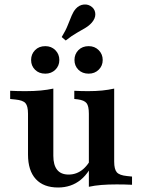

<svg xmlns="http://www.w3.org/2000/svg" viewBox="-20 -818 630 850"><path d="M271 -638.7 253.2 -654Q271 -683.1 280.2 -706.9Q289.5 -730.6 297.2 -748.8Q304.8 -766.9 315.3 -779Q330.6 -796 351.2 -798Q371.8 -800 387.9 -786.3Q401.6 -774.2 402 -755.2Q402.4 -736.3 386.3 -717.7Q375 -704.8 358.5 -694.8Q341.9 -684.7 320.2 -672.6Q298.4 -660.5 271 -638.7ZM216.1 -416.1V-208.1H104V-314.5Q104 -348.4 92.7 -361.3Q81.5 -374.2 48.4 -377.4L25 -379.8V-416.1Q41.9 -415.3 57.7 -414.9Q73.4 -414.5 92.7 -414.5Q129.8 -414.5 160.1 -417.3Q190.3 -420.2 216.1 -425.8ZM216.1 -208.1V-128.2Q216.1 -87.1 233.1 -66.1Q250 -45.2 283.9 -45.2Q320.2 -45.2 348.4 -69.4Q376.6 -93.5 397.6 -144.4L405.6 -128.2Q379 -55.6 337.1 -21.8Q295.2 12.1 237.1 12.1Q172.6 12.1 138.3 -25.4Q104 -62.9 104 -133.9V-208.1ZM373.4 0V-208.1H485.5V-102.4Q485.5 -68.5 497.2 -55.2Q508.9 -41.9 541.9 -38.7L564.5 -36.3V0Q547.6 -0.8 531.9 -1.2Q516.1 -1.6 496.8 -1.6Q459.7 -1.6 429.4 0.8Q399.2 3.2 373.4 8.9ZM485.5 -416.1V-208.1H373.4V-314.5Q373.4 -348.4 363.3 -361.3Q353.2 -374.2 324.2 -378.2L308.9 -379.8V-416.1Q325.8 -415.3 339.9 -414.9Q354 -414.5 370.2 -414.5Q404 -414.5 432.3 -417.3Q460.5 -420.2 485.5 -425.8ZM372.6 -491.9Q344.4 -491.9 327 -509.3Q309.7 -526.6 309.7 -552.4Q309.7 -578.2 327 -596Q344.4 -613.7 372.6 -613.7Q399.2 -613.7 416.9 -596Q434.7 -578.2 434.7 -552.4Q434.7 -526.6 416.9 -509.3Q399.2 -491.9 372.6 -491.9ZM180.6 -491.9Q152.4 -491.9 135.1 -509.3Q117.7 -526.6 117.7 -552.4Q117.7 -578.2 135.1 -596Q152.4 -613.7 180.6 -613.7Q207.3 -613.7 225 -596Q242.7 -578.2 242.7 -552.4Q242.7 -526.6 225 -509.3Q207.3 -491.9 180.6 -491.9Z"/></svg>

Font: Playfair 9pt
Style: Bold
Weight: 700
Designer: Claus Eggers Sørensen
Foundry: Claus Eggers Sørensen
Version: Version 2.203